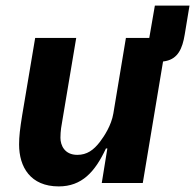

<svg xmlns="http://www.w3.org/2000/svg" viewBox="-20 -651 694 683"><path d="M188.9 12.1C271 12.1 317.8 -39.1 356.9 -122.9H361.9L342 0H487.9L560 -432.2L570 -433.9C612.9 -442.8 628.9 -478 637.1 -528.1L654.1 -631H530.9L511 -516H427.9L383.2 -247.2C376.1 -204.9 350.9 -166.9 335.9 -147C312.9 -116.8 289.1 -100.1 255 -100.1C209.9 -100.1 195 -133.9 195 -160.9C195 -186.1 198.9 -206 202.1 -224.1L251.1 -516H105.1L58.9 -241.1C51.1 -192.8 47.9 -165.8 47.9 -137.1C47.9 -57.2 88.1 12.1 188.9 12.1Z"/></svg>

Font: Margiela Mono Italic Bold It
Style: Regular
Weight: 700
Designer: Mike Abbink, Paul van der Laan, Pieter van Rosmalen
Foundry: Bold Monday
Version: Version 2.003 2021